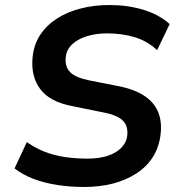

<svg xmlns="http://www.w3.org/2000/svg" viewBox="-20 -735 716 765"><path d="M315 10Q260 10 208 2Q156 -6 113 -22.5Q70 -39 38 -64L87 -169Q120 -145 159 -130Q198 -115 240.5 -109Q283 -103 328 -103Q376 -103 410 -114.5Q444 -126 464 -147Q484 -168 487 -194Q490 -222 480 -240.5Q470 -259 446 -270.5Q422 -282 382 -289L269 -312Q178 -329 140 -380.5Q102 -432 110 -508Q115 -558 140.5 -596.5Q166 -635 207.5 -661.5Q249 -688 302.5 -701.5Q356 -715 416 -715Q489 -715 551.5 -696Q614 -677 656 -639L606 -535Q567 -572 516 -587Q465 -602 407 -602Q362 -602 325.5 -590.5Q289 -579 267 -558Q245 -537 242 -508Q238 -469 259.5 -447.5Q281 -426 334 -415L446 -393Q543 -375 586 -327Q629 -279 620 -201Q614 -149 589.5 -110Q565 -71 523.5 -44Q482 -17 429.5 -3.5Q377 10 315 10Z"/></svg>

Font: Nunito Sans 8pt
Style: Bold Italic
Weight: 700
Italic angle: -9°
Version: Version 3.101;gftools[0.9.27]